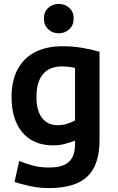

<svg xmlns="http://www.w3.org/2000/svg" viewBox="-20 -772 600 980"><path d="M230 188Q182 188 137 178.5Q92 169 54 157L78 50Q109 62 145.5 72.5Q182 83 233 83Q282 83 310.5 68.5Q339 54 351 27.5Q363 1 363 -34V-54Q338 -45 311 -37.5Q284 -30 251 -30Q185 -30 137.5 -59Q90 -88 64.5 -143.5Q39 -199 39 -277Q39 -361 70.5 -419Q102 -477 160 -506.5Q218 -536 299 -536Q349 -536 395.5 -528.5Q442 -521 488 -508V-57Q488 70 426 129Q364 188 230 188ZM273 -133Q300 -133 323.5 -140.5Q347 -148 363 -157V-425Q347 -429 331.5 -431Q316 -433 295 -433Q253 -433 224 -415Q195 -397 180.5 -362.5Q166 -328 166 -277Q166 -229 179 -197.5Q192 -166 216 -149.5Q240 -133 273 -133ZM280 -602Q249 -602 226.5 -622.5Q204 -643 204 -677Q204 -712 226.5 -732Q249 -752 280 -752Q311 -752 333.5 -732Q356 -712 356 -678Q356 -643 333.5 -622.5Q311 -602 280 -602Z"/></svg>

Font: Ubuntu Sans Mono SemiBold
Style: Regular
Weight: 600
Monospace: yes
Designer: Dalton Maag Ltd
Foundry: Dalton Maag Ltd
Version: Version 1.006